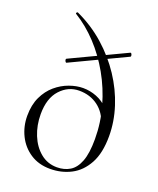

<svg xmlns="http://www.w3.org/2000/svg" viewBox="-138 -810 746 906"><g transform="rotate(20 235.0 -356.5)"><path d="M378 -268Q363 -321 323 -351Q283 -381 228 -381Q173 -381 133.5 -338Q94 -295 94 -215Q94 -159 113.5 -111Q133 -63 168.5 -34Q204 -5 251 -5Q288 -5 316 -22Q344 -39 359.5 -79.5Q375 -120 375 -191Q375 -274 352.5 -353Q330 -432 291 -501Q252 -570 200.5 -625Q149 -680 90 -716Q86 -718 89 -722.5Q92 -727 96 -725Q174 -689 236 -634Q298 -579 342 -512.5Q386 -446 409.5 -373Q433 -300 433 -227Q433 -142 404 -89Q375 -36 327.5 -11.5Q280 13 223 13Q166 13 124 -14.5Q82 -42 59.5 -87.5Q37 -133 37 -186Q37 -241 56 -281Q75 -321 105.5 -347Q136 -373 172 -386Q208 -399 241 -399Q276 -399 309 -386Q342 -373 367 -347ZM125 -484Q123 -483 120 -487Q117 -491 116.5 -496Q116 -501 119 -502L393 -632Q396 -633 398.5 -629Q401 -625 401.5 -620Q402 -615 399 -614Z"/></g></svg>

Font: Cormorant Light Light
Style: Regular
Weight: 300
Version: Version 4.000